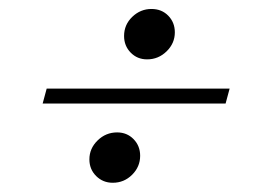

<svg xmlns="http://www.w3.org/2000/svg" viewBox="-20 -498 558 424"><path d="M304.8 -366.9Q283.1 -366.9 268.5 -381.9Q254 -396.8 254 -418.5Q254 -443.5 272.2 -460.9Q290.3 -478.2 314.5 -478.2Q337.1 -478.2 351.6 -463.3Q366.1 -448.4 366.1 -426.6Q366.1 -402.4 348 -384.7Q329.8 -366.9 304.8 -366.9ZM229 -94.4Q207.3 -94.4 192.3 -109.3Q177.4 -124.2 177.4 -146Q177.4 -170.2 195.6 -187.9Q213.7 -205.6 238.7 -205.6Q260.5 -205.6 275 -190.7Q289.5 -175.8 289.5 -154Q289.5 -129.8 271.8 -112.1Q254 -94.4 229 -94.4ZM74.2 -269.4 83.1 -302.4H487.1L478.2 -269.4Z"/></svg>

Font: Playfair 5pt SemiExpanded Light
Style: Bold Italic
Weight: 700
Italic angle: -15.6°
Version: Version 2.001;gftools[0.9.30]